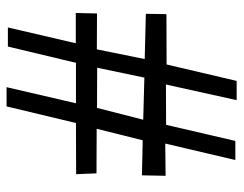

<svg xmlns="http://www.w3.org/2000/svg" viewBox="-96 -628 723 570"><g transform="rotate(90 265.0 -343.5)"><path d="M181.6 -271 210.9 -411.1 335.9 -407.7 300.8 -270.5ZM351.1 -475.6 231.4 -475.1 277.8 -685.1H220.7L171.9 -477.1L22.5 -476.6L21.5 -415.5L155.8 -412.1L127 -270L20.5 -270.5L19 -207.5H108.9L62 -5.9H118.7L167 -208H287.1L239.3 -2H296.4L345.7 -208L497.6 -208.5L495.1 -269L362.8 -269.5L397 -406.2L501 -403.8L502.4 -474.1L406.7 -473.1L455.6 -681.2H398.9Z"/></g></svg>

Font: Dehalvi Khush Khat
Style: Regular
Weight: 400
Version: Version 002.500